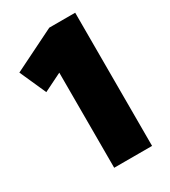

<svg xmlns="http://www.w3.org/2000/svg" viewBox="-167 -751 737 834"><g transform="rotate(-30 201.0 -334.0)"><path d="M346 0V-668H216L6 -564L65 -432L156 -477V0Z"/></g></svg>

Font: Gantari Black
Style: Regular
Weight: 900
Designer: Anugrah Pasau
Foundry: Lafontype
Version: Version 1.000